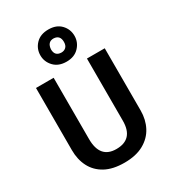

<svg xmlns="http://www.w3.org/2000/svg" viewBox="-232 -1104 1120 1243"><g transform="rotate(-30 328.0 -482.0)"><path d="M327 15Q240 15 183.5 -16Q127 -47 99 -101.5Q71 -156 71 -226V-691H203V-233Q203 -88 325 -88Q452 -88 452 -226V-691H585V-226Q585 -158 556.5 -103.5Q528 -49 470.5 -17Q413 15 327 15ZM329 -739Q269 -739 235 -775Q201 -811 201 -859Q201 -908 235 -943.5Q269 -979 329 -979Q389 -979 422.5 -943.5Q456 -908 456 -859Q456 -811 422 -775Q388 -739 329 -739ZM329 -807Q350 -807 363.5 -820Q377 -833 377 -859Q377 -910 329 -912Q284 -912 280 -859Q280 -808 329 -807Z"/></g></svg>

Font: Trujillo Medium
Style: Regular
Weight: 500
Designer: Fira Sans original fonts by bBox Type GmbH, Carrois Corporate GbR, & Edenspiekermann AG / Changes by Cristiano Sobral
Foundry: Fira Sans original fonts by bBox Type GmbH, Carrois Corporate GbR, & Edenspiekermann AG / Changes by Cristiano Sobral
Version: Version 4.301;October 17, 2021;FontCreator 14.0.0.2814 64-bi